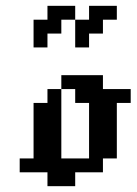

<svg xmlns="http://www.w3.org/2000/svg" viewBox="-20 -639 469 659"><path d="M47.6 -95.2H95.2V-47.6H47.6ZM95.2 -95.2H142.9V-47.6H95.2ZM142.9 -95.2H190.5V-47.6H142.9ZM190.5 -95.2H238.1V-47.6H190.5ZM142.9 -47.6H190.5V0H142.9ZM285.7 -95.2H333.3V-47.6H285.7ZM333.3 -142.9H381V-95.2H333.3ZM285.7 -142.9H333.3V-95.2H285.7ZM285.7 -190.5H333.3V-142.9H285.7ZM285.7 -238.1H333.3V-190.5H285.7ZM333.3 -238.1H381V-190.5H333.3ZM333.3 -190.5H381V-142.9H333.3ZM95.2 -142.9H142.9V-95.2H95.2ZM142.9 -142.9H190.5V-95.2H142.9ZM142.9 -190.5H190.5V-142.9H142.9ZM95.2 -190.5H142.9V-142.9H95.2ZM95.2 -238.1H142.9V-190.5H95.2ZM333.3 -285.7H381V-238.1H333.3ZM285.7 -285.7H333.3V-238.1H285.7ZM142.9 -285.7H190.5V-238.1H142.9ZM95.2 -285.7H142.9V-238.1H95.2ZM381 -333.3H428.6V-285.7H381ZM333.3 -333.3H381V-285.7H333.3ZM285.7 -333.3H333.3V-285.7H285.7ZM238.1 -333.3H285.7V-285.7H238.1ZM190.5 -381H238.1V-333.3H190.5ZM238.1 -381H285.7V-333.3H238.1ZM285.7 -381H333.3V-333.3H285.7ZM142.9 -238.1H190.5V-190.5H142.9ZM142.9 -333.3H190.5V-285.7H142.9ZM190.5 -47.6H238.1V0H190.5ZM238.1 -95.2H285.7V-47.6H238.1ZM95.2 -523.8H142.9V-476.2H95.2ZM142.9 -571.4H190.5V-523.8H142.9ZM95.2 -571.4H142.9V-523.8H95.2ZM142.9 -619H190.5V-571.4H142.9ZM190.5 -619H238.1V-571.4H190.5ZM238.1 -523.8H285.7V-476.2H238.1ZM285.7 -571.4H333.3V-523.8H285.7ZM238.1 -571.4H285.7V-523.8H238.1ZM285.7 -619H333.3V-571.4H285.7ZM333.3 -619H381V-571.4H333.3Z"/></svg>

Font: Jacquard 12
Style: Regular
Weight: 400
Designer: Sarah Cadigan-Fried
Version: Version 1.000; ttfautohint (v1.8.4.7-5d5b)